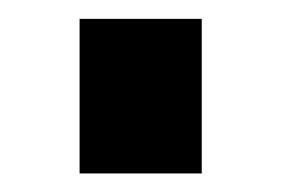

<svg xmlns="http://www.w3.org/2000/svg" viewBox="-20 -187 304 207"><path d="M197.5 -166.7V0H65.8V-166.7Z"/></svg>

Font: 0xA000-Squareish
Style: Squareish-Bold
Weight: 700
Version: Version 0.1